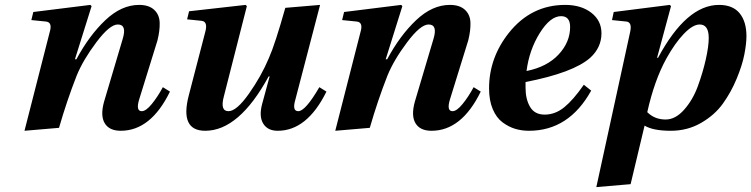

<svg xmlns="http://www.w3.org/2000/svg" viewBox="-20 -522 3068 784"><path d="M80 12 183 -391Q195 -431 168 -434L108 -440L116 -473L349 -502L354 -497L286 -280H292Q344 -377 410 -439.5Q476 -502 548 -502Q588 -502 609.5 -482Q631 -462 632 -429.5Q633 -397 623 -357L548 -115Q534 -68 559 -68Q576 -68 600 -97.5Q624 -127 645 -166L674 -148Q596 12 473 12Q426 12 407.5 -19Q389 -50 405 -107L481 -363Q499 -422 461 -422Q428 -422 373.5 -349.5Q319 -277 293 -213Q253 -111 221 0Z M744 -443 752 -476 983 -502 988 -497 894 -128Q878 -68 913 -68Q946 -68 996.5 -139.5Q1047 -211 1078 -285Q1103 -341 1145 -490L1287 -502L1186 -115Q1172 -68 1198 -68Q1227 -68 1284 -166L1313 -148Q1234 12 1114 12Q1073 12 1055 -17Q1037 -46 1050 -96L1081 -210H1077Q956 12 818 12Q713 12 751 -133L818 -391Q830 -434 803 -437Z M1349 12 1452 -391Q1464 -431 1437 -434L1377 -440L1385 -473L1618 -502L1623 -497L1555 -280H1561Q1613 -377 1679 -439.5Q1745 -502 1817 -502Q1857 -502 1878.5 -482Q1900 -462 1901 -429.5Q1902 -397 1892 -357L1817 -115Q1803 -68 1828 -68Q1845 -68 1869 -97.5Q1893 -127 1914 -166L1943 -148Q1865 12 1742 12Q1695 12 1676.5 -19Q1658 -50 1674 -107L1750 -363Q1768 -422 1730 -422Q1697 -422 1642.5 -349.5Q1588 -277 1562 -213Q1522 -111 1490 0Z M1977 -161Q1977 -286 2058 -388Q2149 -502 2288 -502Q2353 -502 2394.5 -470Q2436 -438 2436 -386Q2436 -328 2390 -286Q2321 -225 2126 -187V-163Q2126 -117 2144.5 -85.5Q2163 -54 2204 -54Q2247 -54 2284 -84Q2321 -114 2364 -176L2394 -152Q2303 12 2140 12Q2110 12 2083.5 4Q2057 -4 2032 -22.5Q2007 -41 1992 -76.5Q1977 -112 1977 -161ZM2130 -232Q2214 -249 2261 -299.5Q2308 -350 2308 -412Q2308 -456 2271 -456Q2227 -456 2184 -387Q2141 -318 2130 -232Z M2415 242 2553 -391Q2562 -431 2538 -434L2479 -440L2486 -473L2715 -502L2720 -497L2663 -286H2667Q2783 -502 2916 -502Q2972 -502 3000 -468Q3028 -434 3028 -374Q3028 -344 3019.5 -300Q3011 -256 2988 -200.5Q2965 -145 2931.5 -98.5Q2898 -52 2842.5 -20Q2787 12 2719 12Q2647 12 2612 -9L2555 230ZM2623 -64Q2653 -34 2698 -34Q2738 -34 2773.5 -74Q2809 -114 2829.5 -170Q2850 -226 2862 -279.5Q2874 -333 2874 -367Q2874 -422 2837 -422Q2809 -422 2772.5 -384Q2736 -346 2701 -283Q2652 -194 2623 -64Z"/></svg>

Font: Lingua Franca
Style: Bold Italic
Weight: 700
Italic angle: -13°
Version: Version 1.19